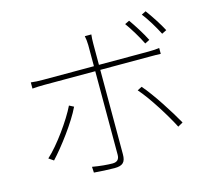

<svg xmlns="http://www.w3.org/2000/svg" viewBox="-115 -940 1229 1108"><g transform="rotate(-15 500.0 -386.0)"><path d="M709 -385 682 -371C739 -307 818 -179 854 -108L884 -125C844 -197 765 -321 709 -385ZM303 -375 276 -389C239 -312 148 -184 82 -125L111 -105C170 -168 264 -292 303 -375ZM738 -772 711 -759C738 -722 775 -661 794 -621L822 -635C800 -679 763 -737 738 -772ZM844 -800 818 -787C847 -750 880 -695 903 -650L931 -664C911 -703 871 -764 844 -800ZM507 -752H468C471 -740 474 -715 474 -697V-571H171C139 -571 124 -572 98 -575V-538C123 -540 141 -541 172 -541H474V-42C474 -15 461 -1 433 -1C405 -1 358 -5 313 -13L315 22C346 25 406 28 437 28C487 28 504 10 504 -37V-541H801C822 -541 843 -541 865 -540V-575C842 -572 819 -571 800 -571H504V-697C504 -715 505 -738 507 -752Z"/></g></svg>

Font: Source Han Sans JP ExtraLight
Style: Regular
Weight: 250
Designer: Ryoko NISHIZUKA 西塚涼子 (kana, bopomofo & ideographs); Paul D. Hunt (Latin, Greek & Cyrillic); Sandoll Communications 산돌커뮤니
Foundry: Adobe
Version: Version 2.001;hotconv 1.0.107;makeotfexe 2.5.65593